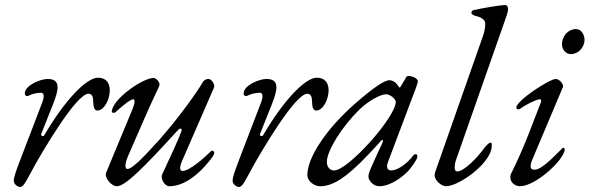

<svg xmlns="http://www.w3.org/2000/svg" viewBox="-20 -729 2352 766"><path d="M60 17C76 17 86 -11 122 -75C144 -114 283 -355 333 -355C347 -355 352 -343 352 -323C352 -302 357 -288 368 -288C396 -288 418 -332 418 -369C418 -396 405 -419 371 -419C324 -419 237 -327 157 -190C156 -187 153 -186 150 -186C146 -186 142 -190 145 -196L190 -309C214 -369 225 -414 170 -414C142 -414 79 -389 79 -356C79 -349 83 -346 88 -346C91 -346 93 -346 96 -348C105 -353 125 -359 144 -359C157 -359 156 -341 150 -324L58 -84C44 -46 35 -23 35 -7C35 5 50 17 60 17Z M446 14C480 14 552 -59 691 -211C694 -214 697 -216 700 -216C704 -216 707 -212 703 -203C693 -175 655 -93 627 -33C619 -15 638 14 655 14C718 14 775 -37 813 -84C829 -103 835 -114 835 -119C835 -124 830 -128 826 -128C825 -128 824 -128 823 -127C793 -97 735 -47 709 -47C697 -47 695 -60 706 -86L834 -380C839 -391 824 -414 812 -414C804 -414 794 -411 787 -398C770 -367 693 -259 618 -174C562 -112 509 -55 489 -55C475 -55 480 -82 492 -109C532 -199 571 -294 615 -385C622 -399 603 -418 593 -418C548 -418 426 -331 426 -283C426 -280 430 -279 434 -279C436 -279 438 -279 439 -280C468 -306 500 -333 511 -333C521 -333 517 -314 508 -292L403 -39C396 -22 423 14 446 14Z M933 17C949 17 959 -11 995 -75C1017 -114 1156 -355 1206 -355C1220 -355 1225 -343 1225 -323C1225 -302 1230 -288 1241 -288C1269 -288 1291 -332 1291 -369C1291 -396 1278 -419 1244 -419C1197 -419 1110 -327 1030 -190C1029 -187 1026 -186 1023 -186C1019 -186 1015 -190 1018 -196L1063 -309C1087 -369 1098 -414 1043 -414C1015 -414 952 -389 952 -356C952 -349 956 -346 961 -346C964 -346 966 -346 969 -348C978 -353 998 -359 1017 -359C1030 -359 1029 -341 1023 -324L931 -84C917 -46 908 -23 908 -7C908 5 923 17 933 17Z M1257 14C1317 14 1379 -32 1501 -168C1503 -170 1505 -171 1506 -171C1509 -171 1508 -163 1503 -153C1485 -116 1453 -44 1454 -44C1454 -44 1455 -45 1456 -48C1452 -40 1450 -31 1450 -25C1450 -6 1472 14 1493 14C1525 14 1564 -5 1602 -40C1622 -60 1645 -94 1645 -103C1645 -111 1643 -114 1638 -114C1635 -114 1631 -112 1629 -109C1604 -75 1565 -49 1541 -49C1525 -49 1520 -62 1528 -83L1640 -380C1645 -394 1647 -401 1647 -405C1647 -415 1627 -426 1609 -426C1605 -426 1601 -423 1597 -416C1598 -417 1599 -418 1599 -418C1599 -418 1594 -410 1580 -386C1578 -382 1576 -380 1574 -380C1573 -380 1580 -371 1562 -395C1555 -403 1544 -409 1534 -409C1513 -409 1468 -378 1396 -315C1283 -216 1206 -101 1206 -30C1206 -8 1232 14 1257 14ZM1313 -49C1296 -49 1284 -63 1284 -83C1284 -129 1347 -227 1414 -292C1448 -325 1497 -353 1521 -353C1528 -353 1538 -348 1546 -342C1553 -336 1559 -328 1559 -323C1559 -262 1369 -49 1313 -49Z M1759 14C1812 14 1942 -80 1942 -147C1942 -155 1942 -160 1937 -160C1931 -160 1919 -148 1911 -137C1886 -102 1832 -45 1804 -45C1797 -45 1794 -51 1794 -61C1794 -69 1795 -79 1799 -90L2001 -666C2004 -675 2007 -686 2007 -694C2007 -704 2001 -709 1995 -709C1979 -709 1905 -697 1867 -688C1863 -687 1861 -682 1861 -677C1861 -672 1869 -667 1883 -664C1901 -660 1916 -648 1916 -636C1916 -619 1913 -602 1906 -583L1716 -42C1715 -39 1714 -33 1714 -30C1714 -8 1742 14 1759 14Z M2257 -513C2287 -513 2312 -540 2312 -570C2312 -591 2299 -613 2278 -613C2246 -613 2222 -584 2222 -552C2222 -532 2237 -513 2257 -513ZM2055 14C2116 14 2233 -92 2233 -134C2233 -137 2230 -139 2227 -139C2225 -139 2224 -138 2223 -137C2185 -99 2140 -52 2113 -52C2106 -52 2097 -54 2097 -64C2097 -72 2099 -82 2104 -93L2226 -382C2230 -391 2213 -414 2197 -414C2173 -414 2040 -328 2040 -300C2040 -295 2043 -293 2048 -293C2050 -293 2053 -293 2055 -295C2079 -313 2122 -333 2133 -333C2140 -333 2140 -327 2138 -321C2109 -248 2074 -146 2019 -36C2016 -30 2016 -25 2016 -20C2016 -4 2032 14 2055 14Z"/></svg>

Font: EB Garamond
Style: Italic
Weight: 400
Italic angle: -17.2°
Designer: Georg Duffner and Octavio Pardo
Foundry: Georg Duffner
Version: Version 1.000;PS 001.000;hotconv 1.0.88;makeotf.lib2.5.64775